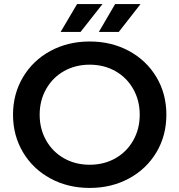

<svg xmlns="http://www.w3.org/2000/svg" viewBox="-20 -914 882 944"><path d="M44 -350Q44 -452 93 -534.5Q142 -617 228 -663.5Q314 -710 421 -710Q528 -710 614 -663.5Q700 -617 749 -535Q798 -453 798 -350Q798 -247 749 -165Q700 -83 614 -36.5Q528 10 421 10Q314 10 228 -36.5Q142 -83 93 -165.5Q44 -248 44 -350ZM667 -350Q667 -420 635 -476.5Q603 -533 547 -564.5Q491 -596 421 -596Q351 -596 295 -564.5Q239 -533 207 -476.5Q175 -420 175 -350Q175 -280 207 -223.5Q239 -167 295 -135.5Q351 -104 421 -104Q491 -104 547 -135.5Q603 -167 635 -223.5Q667 -280 667 -350ZM359 -894H484L376 -757H278ZM546 -894H671L564 -757H466Z"/></svg>

Font: mBank SemiBold
Style: Regular
Weight: 600
Designer: Julieta Ulanovsky
Foundry: Julieta Ulanovsky
Version: Version 7.200